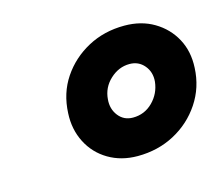

<svg xmlns="http://www.w3.org/2000/svg" viewBox="-55 -782 502 430"><g transform="rotate(-15 195.5 -567.0)"><path d="M217 -422Q179 -422 149.5 -439.5Q120 -457 104.5 -487.5Q89 -518 91 -555Q93 -601 116.5 -636Q140 -671 178 -691.5Q216 -712 263 -712Q302 -712 331.5 -694.5Q361 -677 377 -647.5Q393 -618 391 -580Q389 -535 365 -499Q341 -463 302.5 -442.5Q264 -422 217 -422ZM229 -508Q256 -508 275 -527Q294 -546 297 -573Q299 -595 286 -610.5Q273 -626 252 -626Q227 -626 207 -607.5Q187 -589 185 -562Q183 -540 195.5 -524Q208 -508 229 -508Z"/></g></svg>

Font: Figtree Light
Style: Bold Italic
Weight: 700
Italic angle: -9.5°
Version: Version 2.000